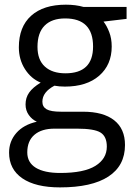

<svg xmlns="http://www.w3.org/2000/svg" viewBox="-20 -565 588 825"><path d="M523.9 -535.2V-483.9L424.8 -472.2Q438.5 -455.1 449.2 -427.5Q460 -399.9 460 -365.2Q460 -286.6 406.2 -239.7Q352.5 -192.9 258.8 -192.9Q234.9 -192.9 213.9 -196.8Q162.1 -169.4 162.1 -127.9Q162.1 -106 180.2 -95.5Q198.2 -85 242.2 -85H336.9Q423.8 -85 470.5 -48.3Q517.1 -11.7 517.1 58.1Q517.1 147 445.8 193.6Q374.5 240.2 237.8 240.2Q132.8 240.2 75.9 201.2Q19 162.1 19 90.8Q19 42 50.3 6.3Q81.5 -29.3 138.2 -42Q117.7 -51.3 103.8 -70.8Q89.8 -90.3 89.8 -116.2Q89.8 -145.5 105.5 -167.5Q121.1 -189.5 154.8 -210Q113.3 -227.1 87.2 -268.1Q61 -309.1 61 -361.8Q61 -449.7 113.8 -497.3Q166.5 -544.9 263.2 -544.9Q305.2 -544.9 338.9 -535.2ZM97.2 89.8Q97.2 133.3 133.8 155.8Q170.4 178.2 238.8 178.2Q340.8 178.2 389.9 147.7Q439 117.2 439 64.9Q439 21.5 412.1 4.6Q385.3 -12.2 311 -12.2H213.9Q158.7 -12.2 127.9 14.2Q97.2 40.5 97.2 89.8ZM141.1 -363.8Q141.1 -307.6 172.9 -278.8Q204.6 -250 261.2 -250Q379.9 -250 379.9 -365.2Q379.9 -485.8 259.8 -485.8Q202.6 -485.8 171.9 -455.1Q141.1 -424.3 141.1 -363.8Z"/></svg>

Font: f01722094
Style: Regular
Weight: 400
Foundry: Ascender Corporation
Version: Version 1.10